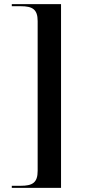

<svg xmlns="http://www.w3.org/2000/svg" viewBox="-20 -780 415 928"><path d="M37 128H275V-760H37V-750H80C137 -750 162 -735 162 -678V46C162 103 137 118 80 118H37Z"/></svg>

Font: Noto Serif Display Medium
Style: Regular
Weight: 500
Designer: Monotype Design Team
Foundry: Monotype Imaging Inc.
Version: Version 2.009